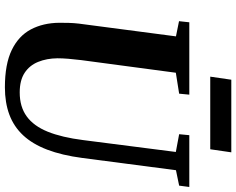

<svg xmlns="http://www.w3.org/2000/svg" viewBox="-110 -844 964 784"><g transform="rotate(90 372.0 -452.0)"><path d="M675 -688.5 625 -306Q614 -222.5 591 -162.5Q568 -102.5 532.5 -64.5Q497 -26.5 448 -8.2Q399 10 336.5 10Q242 10 184.2 -18Q126.5 -46 100 -96.2Q73.5 -146.5 73 -212.5Q73 -231.5 73.5 -251.5Q74 -271.5 76.5 -292.5L128.5 -688.5L66.5 -701L71 -743H366.5L362.5 -701.5L277 -688L225.5 -302Q222 -274 220 -249.2Q218 -224.5 218 -204.5Q218.5 -160.5 232.8 -125.5Q247 -90.5 277.5 -70.5Q308 -50.5 357.5 -50.5Q416 -50.5 455.2 -79Q494.5 -107.5 517.8 -165Q541 -222.5 552 -309.5L600.5 -688L528 -701.5L532 -743H743.5L738 -701.5ZM305.5 -914.5H602L589.5 -828.5H293Z"/></g></svg>

Font: Merriweather 48pt
Style: Bold Italic
Weight: 700
Italic angle: -7.8°
Version: Version 2.101